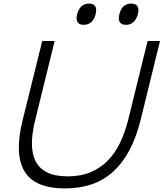

<svg xmlns="http://www.w3.org/2000/svg" viewBox="-20 -1038 910 1068"><path d="M747 -959Q739 -931 722.5 -915.5Q706 -900 681 -900Q630 -900 644 -959Q658 -1018 710 -1018Q761 -1018 747 -959ZM512 -959Q505 -931 488 -915.5Q471 -900 446 -900Q395 -900 409 -959Q425 -1018 475 -1018Q526 -1018 512 -959ZM762 -370Q715 -181 612 -85.5Q509 10 341 10Q173 10 116 -85.5Q59 -181 106 -370L215 -810H284L176 -371Q158 -300 157.5 -242Q157 -184 177 -143Q197 -102 241 -79.5Q285 -57 357 -57Q428 -57 482.5 -79.5Q537 -102 578 -143Q619 -184 647 -242Q675 -300 693 -371L801 -810H870Z"/></svg>

Font: TypoPRO Sinkin Sans
Style: 300 Light Italic
Weight: 300
Italic angle: -112°
Designer: Keith Bates
Foundry: K-Type
Version: Sinkin Sans (version 1.0)  by Keith Bates   •   © 2014   www